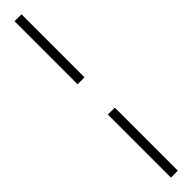

<svg xmlns="http://www.w3.org/2000/svg" viewBox="-356 -698 858 858"><g transform="rotate(-45 73.0 -269.0)"><path d="M51.8 -364.3V-762.7H95.7V-364.3ZM95.7 -172.9V225.6H51.8V-172.9Z"/></g></svg>

Font: FoglihtenNo07
Style: Regular
Weight: 500
Designer: gluk (gluksza@wp.pl)
Foundry: gluk (gluksza@wp.pl)
Version: Version 0.871